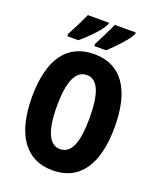

<svg xmlns="http://www.w3.org/2000/svg" viewBox="-168 -1031 942 1142"><g transform="rotate(20 303.0 -460.0)"><path d="M490 -921V-930H357C347 -904 320 -850 286 -784V-770H360C404 -810 473 -881 490 -921ZM320 -921V-930H187C176 -904 150 -851 115 -784V-770H184C239 -815 301 -879 320 -921ZM565 -358C565 -591 478 -725 304 -725C132 -725 41 -598 41 -359C41 -127 130 10 304 10C478 10 565 -125 565 -358ZM199 -358C199 -514 234 -593 304 -593C372 -593 406 -518 406 -358C406 -199 373 -124 303 -124C235 -124 199 -202 199 -358Z"/></g></svg>

Font: Noto Sans Khmer UI ExtraCondensed ExtraBold
Style: Regular
Weight: 800
Width: 2
Designer: Danh Hong and the Monotype Design Team
Foundry: Monotype Imaging Inc.
Version: Version 2.002